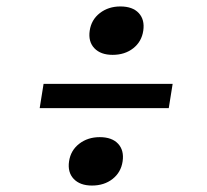

<svg xmlns="http://www.w3.org/2000/svg" viewBox="-20 -630 640 595"><path d="M329 -460Q292 -460 272.5 -480.5Q253 -501 258 -535Q263 -569 289.5 -589.5Q316 -610 353 -610Q391 -610 410 -589.5Q429 -569 424 -535Q419 -501 393 -480.5Q367 -460 329 -460ZM103 -295 115 -370H515L503 -295ZM265 -55Q228 -55 208.5 -75.5Q189 -96 194 -130Q199 -164 225.5 -184.5Q252 -205 289 -205Q327 -205 346 -184.5Q365 -164 360 -130Q355 -96 329 -75.5Q303 -55 265 -55Z"/></svg>

Font: JetBrains Mono NL
Style: Italic
Weight: 400
Italic angle: -9°
Monospace: yes
Designer: Philipp Nurullin, Konstantin Bulenkov
Foundry: JetBrains
Version: Version 2.305; ttfautohint (v1.8.4.7-5d5b)